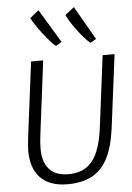

<svg xmlns="http://www.w3.org/2000/svg" viewBox="-67 -1099 797 1155"><g transform="rotate(-5 332.0 -521.0)"><path d="M294 8Q187 8 131 -49.2Q75 -106.5 75 -212Q75 -224 76.5 -243.5Q78 -263 81 -290L139 -747H212L156 -302Q153 -279 151.5 -257.5Q150 -236 150 -217Q150 -138.5 188.5 -95.2Q227 -52 304 -52Q374 -52 417 -84Q460 -116 483 -174.5Q506 -233 516 -313L571 -747H643L587 -306Q579.5 -249 566.8 -203.2Q554 -157.5 536 -123Q499.5 -54 440 -23Q380.5 8 294 8ZM332 -848 296 -827Q281 -839 260.5 -862.2Q240 -885.5 219 -913Q198 -940.5 181.2 -965.8Q164.5 -991 157 -1007L210 -1050ZM540 -848 505 -827Q489 -840 469.8 -861.5Q450.5 -883 431 -908.8Q411.5 -934.5 395.2 -960Q379 -985.5 369 -1007L424 -1050Z"/></g></svg>

Font: Merriweather Sans Variable Regular
Style: Italic
Weight: 300
Italic angle: -8°
Designer: Eben Sorkin
Foundry: Eben Sorkin
Version: Version 2.001